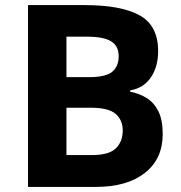

<svg xmlns="http://www.w3.org/2000/svg" viewBox="-20 -734 712 754"><path d="M312 -714Q455 -714 528 -674Q601 -634 601 -533Q601 -472 572.5 -430Q544 -388 491 -379V-374Q527 -367 556 -349Q585 -331 602 -297Q619 -263 619 -207Q619 -110 549 -55Q479 0 357 0H90V-714ZM329 -431Q395 -431 420.5 -452Q446 -473 446 -513Q446 -554 416 -572Q386 -590 321 -590H241V-431ZM241 -311V-125H340Q408 -125 435 -151.5Q462 -178 462 -222Q462 -262 434.5 -286.5Q407 -311 335 -311Z"/></svg>

Font: Noto Sans Tai Tham
Style: Bold
Weight: 700
Designer: Monotype Design Team 2013. Revised by David WIlliams 2020
Foundry: Monotype Imaging Inc.
Version: Version 2.002; ttfautohint (v1.8.4.7-5d5b)